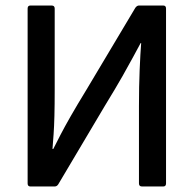

<svg xmlns="http://www.w3.org/2000/svg" viewBox="-20 -675 701 695"><path d="M90 0Q80 0 80 -11V-644Q80 -655 90 -655H167Q178 -655 178 -644V-352Q178 -295 177 -256Q176 -217 174 -189Q172 -161 170 -136H173Q185 -160 199.5 -188Q214 -216 236 -254.5Q258 -293 294 -352L470 -647Q476 -655 483 -655H571Q581 -655 581 -644V-11Q581 0 571 0H494Q483 0 483 -11V-291Q483 -362 485.5 -421.5Q488 -481 491 -519H489Q476 -495 461.5 -468Q447 -441 423.5 -399.5Q400 -358 359 -291L191 -8Q186 0 178 0Z"/></svg>

Font: Sofia Sans SemiBold
Style: Regular
Weight: 600
Designer: Botio Nikoltchev, Ani Petrova
Foundry: lettersoup
Version: Version 4.101; ttfautohint (v1.8.4.7-5d5b)